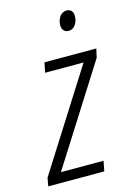

<svg xmlns="http://www.w3.org/2000/svg" viewBox="-140 -785 586 844"><g transform="rotate(-15 152.5 -363.0)"><path d="M237 -637C263 -637 279 -665 279 -693C279 -714 269 -726 249 -726C221 -726 206 -697 206 -670C206 -649 218 -637 237 -637ZM-28 0H227L236 -46H42L324 -491L333 -531H97L88 -486H263L-21 -38Z"/></g></svg>

Font: Noto Sans Condensed Light
Style: Italic
Weight: 300
Width: 3
Italic angle: -12°
Designer: Monotype Design Team
Foundry: Monotype Imaging Inc.
Version: Version 2.013